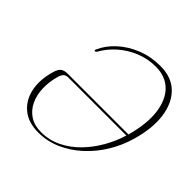

<svg xmlns="http://www.w3.org/2000/svg" viewBox="-185 -865 1032 1032"><g transform="rotate(45 330.5 -349.0)"><path d="M76.5 -275.5Q84.5 -304.5 98.5 -315.5Q112.5 -326.5 137 -326.5H600.5Q631 -437 620.8 -518.2Q610.5 -599.5 565.5 -644Q520.5 -688.5 447 -688.5Q386 -688.5 331.8 -666.2Q277.5 -644 235.2 -606.5Q193 -569 167.5 -523Q162.5 -515.5 157 -515.5Q150 -515.5 153 -524Q175 -575.5 220.5 -617.2Q266 -659 328.2 -683.8Q390.5 -708.5 462.5 -708.5Q546.5 -708.5 596.5 -659.8Q646.5 -611 658 -526.2Q669.5 -441.5 638.5 -333.5Q618.5 -263 580.8 -201Q543 -139 491.2 -91.8Q439.5 -44.5 378.2 -17.8Q317 9 250 9Q175.5 9 128.8 -28.5Q82 -66 67.8 -130.5Q53.5 -195 76.5 -275.5ZM258.5 -3Q321 -3 375 -29.5Q429 -56 472.5 -100.8Q516 -145.5 547.5 -201Q579 -256.5 596.5 -314.5H156Q138.5 -314.5 128.5 -305.5Q118.5 -296.5 112 -273Q98 -222 100 -173.8Q102 -125.5 120.5 -87Q139 -48.5 173.5 -25.8Q208 -3 258.5 -3Z"/></g></svg>

Font: Fraunces 72pt S000 Thin
Style: Italic
Weight: 100
Italic angle: -16°
Version: Version 1.000; ttfautohint (v1.8.3)